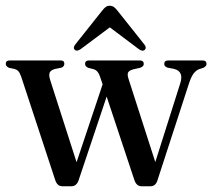

<svg xmlns="http://www.w3.org/2000/svg" viewBox="-28 -644 738 667"><path d="M220.5 3H188.5Q171 3 164 -18L45.5 -378Q40.5 -392 35.2 -397.2Q30 -402.5 22 -404.5L3 -408.5Q-8 -414 -8 -422Q-8 -434 6 -434H183Q195.5 -434 195.5 -422.5Q195.5 -413 185.5 -409L163.5 -404.5Q148 -400.5 144.5 -391.5Q141 -382.5 146.5 -365.5L238 -80.5L328.5 -351L319 -379Q312.5 -399 297.5 -403.5L278.5 -408.5Q267.5 -413 267.5 -422Q267.5 -434 281.5 -434H457.5Q471.5 -434 471.5 -421.5Q471.5 -413.5 459 -408.5L434.5 -403Q419 -398.5 416.5 -391Q414 -383.5 418.5 -370L511.5 -81L598 -354Q611.5 -396 577 -404.5L554 -409Q542.5 -413 542.5 -422Q542.5 -434 557 -434H675Q689.5 -434 689.5 -422Q689.5 -414 678.5 -408.5L664.5 -404Q653.5 -400 644.8 -388.8Q636 -377.5 628 -352.5L518.5 -16Q512 3 495 3H463Q446.5 3 439 -18L342.5 -308.5L244.5 -16Q237 3 220.5 3ZM252.5 -473.5Q239.5 -464.5 232 -470.5Q224.5 -478 233.5 -489.5L326.5 -606.5Q333 -615 339 -619.5Q345 -624 353 -624Q361.5 -624 367.8 -619.5Q374 -615 380.5 -606.5L473.5 -489.5Q482.5 -478 474.5 -470.5Q467 -464 454 -473.5L353.5 -549Z"/></svg>

Font: Fraunces 144pt Soft
Style: Regular
Weight: 400
Version: Version 1.000;[0bf87f6ff]